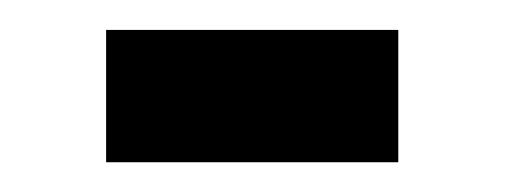

<svg xmlns="http://www.w3.org/2000/svg" viewBox="-20 -109 339 129"><path d="M51.3 -88.9V0H247.6V-88.9Z"/></svg>

Font: Vazirmatn RD NL
Style: Regular
Weight: 400
Designer: Saber Rastikerdar
Foundry: Saber Rastikerdar
Version: Version 32.101